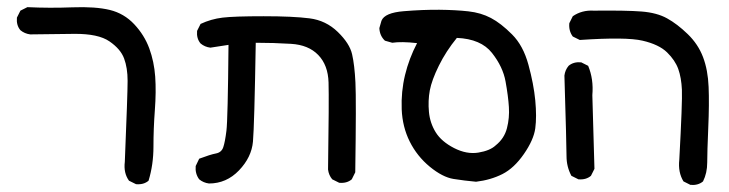

<svg xmlns="http://www.w3.org/2000/svg" viewBox="-20 -396 2040 537"><path d="M360.4 119.1 340.8 109.4Q325.2 87.9 329.1 56.6Q336.9 -133.8 336.9 -169.9Q336.9 -206.1 327.1 -232.4Q317.4 -258.8 286.1 -280.3Q254.9 -301.8 188 -301.3Q121.1 -300.8 64.5 -299.8Q48.8 -301.8 37.1 -311.5Q25.4 -325.2 27.3 -346.7L37.1 -366.2L56.6 -376Q118.2 -373 182.6 -375.5Q247.1 -377.9 287.1 -368.2Q327.1 -358.4 355.5 -328.1Q383.8 -297.9 397.5 -260.7Q411.1 -223.6 414.1 -181.6Q417 -139.6 413.1 -87.9Q409.2 -36.1 409.2 14.2Q409.2 64.5 395.5 109.4Q381.8 121.1 360.4 119.1Z M564.5 117.2Q548.8 115.2 537.1 105.5Q525.4 89.8 527.3 68.4L537.1 47.9Q568.4 36.1 584 33.2Q599.6 30.3 604.5 15.6Q609.4 1 613.3 -30.3Q617.2 -61.5 619.1 -270.5L568.4 -262.7Q552.7 -264.6 541 -274.4Q529.3 -288.1 531.2 -309.6L541 -329.1Q570.3 -342.8 602.5 -346.7Q634.8 -350.6 717.3 -350.6Q799.8 -350.6 845.7 -344.7Q891.6 -338.9 924.8 -306.6Q958 -274.4 964.8 -244.1Q971.7 -213.9 974.1 -165.5Q976.6 -117.2 973.6 85.9L963.9 105.5Q950.2 117.2 928.7 115.2L909.2 105.5Q899.4 93.8 897.5 78.1Q900.4 -117.2 898.9 -165.5Q897.5 -213.9 870.1 -242.2Q842.8 -270.5 793.9 -273.4Q745.1 -276.4 695.3 -276.4Q691.4 -43.9 687.5 0Q683.6 43.9 648.4 80.6Q613.3 117.2 564.5 117.2Z M1311.5 112.3Q1279.3 109.4 1248.5 104.5Q1217.8 99.6 1182.1 70.3Q1146.5 41 1126 0Q1105.5 -41 1103.5 -90.3Q1101.6 -139.6 1112.8 -186Q1124 -232.4 1146.5 -275.4Q1102.5 -280.3 1077.1 -276.4L1056.6 -282.2Q1042 -295.9 1041 -317.4L1046.9 -337.9Q1055.7 -360.4 1109.4 -364.7Q1163.1 -369.1 1209 -368.7Q1254.9 -368.2 1290 -364.3Q1325.2 -360.4 1353 -345.7Q1380.9 -331.1 1412.1 -299.8Q1443.4 -268.6 1458 -214.8Q1472.7 -161.1 1477.1 -115.2Q1481.4 -69.3 1477.1 -37.1Q1472.7 -4.9 1445.3 34.7Q1418 74.2 1385.3 90.8Q1352.5 107.4 1311.5 112.3ZM1366.2 10.7Q1390.6 -8.8 1397.9 -37.6Q1405.3 -66.4 1403.3 -96.7Q1401.4 -127 1394 -168Q1386.7 -209 1356 -248Q1325.2 -287.1 1257.8 -290Q1227.5 -252.9 1207.5 -212.4Q1187.5 -171.9 1182.1 -143.1Q1176.8 -114.3 1179.7 -83Q1182.6 -51.8 1198.7 -25.9Q1214.8 0 1250 18.1Q1285.2 36.1 1317.9 30.8Q1350.6 25.4 1366.2 10.7Z M1911.1 121.1 1891.6 111.3Q1876 85.9 1879.9 50.8Q1888.7 -111.3 1887.2 -145Q1885.7 -178.7 1877 -203.1Q1868.2 -227.5 1845.7 -249.5Q1823.2 -271.5 1777.3 -282.2Q1731.4 -293 1601.6 -284.2L1582 -293.9Q1570.3 -309.6 1572.3 -331.1L1582 -350.6Q1607.4 -368.2 1640.6 -366.2Q1731.4 -367.2 1774.4 -363.8Q1817.4 -360.4 1845.7 -344.7Q1874 -329.1 1903.3 -300.8Q1932.6 -272.5 1946.3 -236.3Q1960 -200.2 1961.9 -152.8Q1963.9 -105.5 1960.9 -38.1Q1958 29.3 1958 58.6Q1958 87.9 1946.3 111.3Q1932.6 123 1911.1 121.1ZM1597.7 105.5 1578.1 95.7Q1564.5 70.3 1564.5 40.5Q1564.5 10.7 1558.6 -184.6Q1560.5 -200.2 1570.3 -211.9Q1584 -223.6 1605.5 -221.7L1625 -211.9Q1640.6 -174.8 1636.7 -129.9L1642.6 76.2L1632.8 95.7Q1619.1 107.4 1597.7 105.5Z"/></svg>

Font: JasonHandwriting2
Style: Regular
Weight: 400
Version: Version 1.05.10